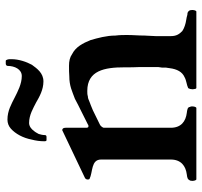

<svg xmlns="http://www.w3.org/2000/svg" viewBox="-38 -680 718 683"><g transform="rotate(-90 321.5 -339.0)"><path d="M24 0H279C282.7 -1.8 284 -10.3 284 -15C284 -17 284 -20 282 -23C282 -31.5 270.5 -32.8 261 -34C230.6 -37.8 208 -54.4 208 -91V-330C209.9 -335.7 215.8 -342.3 221 -344C242 -354 258 -362 270 -368C283 -373 293 -378 300 -380C308 -384 315 -386 320 -386C326 -388 332 -388 339 -388C411.5 -388 423 -326.8 423 -256C423 -236 423 -218 424 -201V-136C423 -131 423 -126 422 -122V-108C421 -104 421 -100 420 -95C416.7 -68.3 406.4 -49.9 388 -42C376 -35.1 360.4 -34.7 349 -29C348 -28 348 -26 346 -22C346 -19 345 -16 345 -15C345 -13 345 -10 346 -6C346 -3 347 -1 349 0H622C625.7 -1.8 627 -10.3 627 -15C627 -17 626 -20 626 -23C621.9 -29.2 619.7 -32 610 -32C604 -34 598 -35 592 -36C576.9 -38.2 562.5 -43 552 -50C541.5 -60.5 534 -70.3 534 -91V-144C535 -159 535 -172 536 -184C536 -206.8 538 -223.9 538 -247C538 -259 538 -272 536 -288C536 -319.5 527.2 -350.9 520 -376C508.8 -404.1 495.4 -429.3 470 -442C459 -450 445 -453 429 -453C414 -453 402 -453 392 -452C356 -452 337.8 -441.7 311 -432C281.1 -415.7 254.6 -404.1 220 -386C219 -385 217 -384 216 -384H212C210 -384 209 -386 208 -389V-465C208 -473 205 -477 200 -477C199 -477 198 -477 197 -476C141.8 -449.5 86.3 -423.4 31 -397C28 -396 26 -394 26 -392C24 -391 24 -389 24 -388C24 -384 24 -382 26 -380C50.4 -367.8 95 -375.1 95 -339V-91C95 -54.5 72 -37.8 42 -34C28.7 -32.3 24.7 -31.3 20 -22C20 -19 19 -16 19 -15C19 -10.3 20.3 -1.8 24 0ZM428 -671C428 -646.8 416.2 -621 392 -621C363.6 -621 336.6 -635.7 316 -646C292.4 -657.8 268.8 -672 237 -672C225 -672 214 -668 205 -660C186.4 -643.5 171.7 -616.3 166 -586C162 -571 160 -556 160 -541C160 -536 161 -533 164 -533H175C178.7 -533 182 -534 182 -539C182 -547 184 -554 186 -561C190 -568 193 -574 197 -578C203.1 -587.2 213.8 -595 225 -595C253.8 -595 277.1 -580.5 298 -570C318.6 -558 343.6 -544 373 -544C402.5 -544 418.7 -566.7 432 -585C442.3 -604 452 -630.9 452 -658V-664C452 -668.1 450 -678 446 -678H436C432.1 -678 428 -675.5 428 -671Z"/></g></svg>

Font: fbb
Style: Bold
Weight: 400
Designer: David J. Perry, Michael Sharpe
Version: Version 1.045